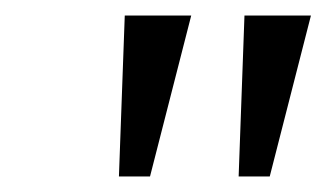

<svg xmlns="http://www.w3.org/2000/svg" viewBox="-20 -743 430 247"><path d="M287 -516 294.5 -723H380L327 -516ZM133 -516 140.5 -723H226L173 -516Z"/></svg>

Font: Public Sans ExtraLight
Style: Italic
Weight: 200
Italic angle: -8°
Designer: The Public Sans project authors (U.S. Web Design System). Libre Franklin designed by Pablo Impallari and Rodrigo Fuenzal
Version: Version 1.007; ttfautohint (v1.8.1) -l 8 -r 50 -G 200 -x 14 